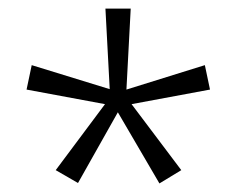

<svg xmlns="http://www.w3.org/2000/svg" viewBox="-20 -820 552 448"><path d="M285 -800H226L236 -612L54 -668L42 -611L225 -577L110 -423L162 -393L255 -558L352 -392L403 -423L287 -577L470 -611L458 -668L275 -611Z"/></svg>

Font: Noto Sans Malayalam Condensed Light
Style: Regular
Weight: 300
Width: 3
Designer: Jelle Bosma - Monotype Design Team
Foundry: Monotype Imaging Inc.
Version: Version 2.104